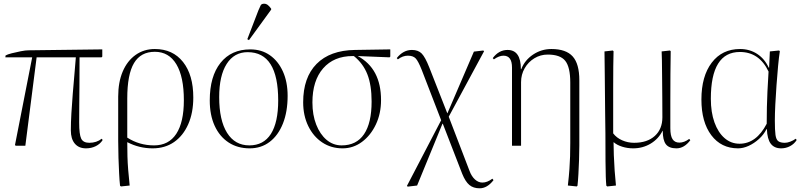

<svg xmlns="http://www.w3.org/2000/svg" viewBox="-20 -788 4342 1038"><path d="M445 14Q406 14 384.5 -11.5Q363 -37 363 -83Q363 -125 366 -176.5Q369 -228 373.5 -282.5Q378 -337 382.5 -388Q387 -439 390 -478H178L117 0H65L61 -4L154 -478H9L10 -488Q20 -494 43.5 -500Q67 -506 92.5 -511Q118 -516 134 -516L533 -521V-482L529 -478H410Q410 -389 409.5 -326.5Q409 -264 408.5 -216.5Q408 -169 408 -126Q408 -61 419 -38.5Q430 -16 463 -16Q502 -16 530 -38L535 -31Q522 -10 498 2Q474 14 445 14Z M634 220 629 216Q626 189 624 149.5Q622 110 620.5 64.5Q619 19 619 -26V-266Q619 -344 643.5 -401.5Q668 -459 713 -491Q758 -523 817 -523Q914 -523 969.5 -453Q1025 -383 1025 -261Q1025 -178 997.5 -116Q970 -54 921 -20Q872 14 805 14Q733 14 669 -19H668Q668 22 669 57.5Q670 93 673 130Q676 167 681 215ZM813 -2Q892 -2 933 -64.5Q974 -127 974 -246Q974 -373 933.5 -440.5Q893 -508 817 -508Q741 -508 704.5 -447Q668 -386 668 -256V-44Q733 -2 813 -2Z M1330 14Q1264 14 1215.5 -18Q1167 -50 1140.5 -108Q1114 -166 1114 -245Q1114 -375 1172 -448Q1230 -521 1333 -521Q1394 -521 1439 -489.5Q1484 -458 1509.5 -401.5Q1535 -345 1535 -270Q1535 -184 1509.5 -120Q1484 -56 1438 -21Q1392 14 1330 14ZM1328 -2Q1405 -2 1444.5 -64Q1484 -126 1484 -245Q1484 -506 1319 -506Q1246 -506 1205.5 -442.5Q1165 -379 1165 -263Q1165 -138 1207.5 -70Q1250 -2 1328 -2ZM1326 -571 1317 -576 1377 -732Q1385 -751 1389.5 -759.5Q1394 -768 1409 -768Q1418 -768 1426.5 -762Q1435 -756 1446 -741V-736Z M1832 14Q1770 14 1722 -18Q1674 -50 1646.5 -106.5Q1619 -163 1619 -235Q1619 -369 1691.5 -442.5Q1764 -516 1899 -518L2090 -521V-482L2086 -478L1914 -485Q2040 -417 2040 -247Q2040 -174 2012 -115Q1984 -56 1937 -21Q1890 14 1832 14ZM1827 -2Q1907 -2 1948 -62.5Q1989 -123 1989 -239Q1989 -328 1966 -386.5Q1943 -445 1893 -485H1887Q1785 -485 1727 -418.5Q1669 -352 1669 -234Q1669 -167 1689.5 -114.5Q1710 -62 1745.5 -32Q1781 -2 1827 -2Z M2573 230Q2539 230 2517.5 212Q2496 194 2479 152L2374 -119H2372L2235 215L2184 221L2180 217L2365 -138L2260 -410Q2241 -458 2227 -472.5Q2213 -487 2185 -487Q2157 -487 2131 -467L2125 -474Q2160 -518 2207 -518Q2241 -518 2260 -498.5Q2279 -479 2301 -423L2398 -176H2399L2542 -509L2593 -515L2597 -511L2406 -157L2518 135Q2529 165 2547.5 182Q2566 199 2588 199Q2614 199 2642 178L2648 186Q2614 230 2573 230Z M3098 220 3050 215Q3056 162 3058.5 125.5Q3061 89 3062 57Q3063 25 3063 -15V-342Q3063 -425 3036 -459Q3009 -493 2941 -493Q2902 -493 2869 -473Q2836 -453 2816.5 -419Q2797 -385 2797 -344V0H2748V-423Q2748 -487 2702 -487Q2678 -487 2650 -467L2644 -474Q2677 -518 2724 -518Q2796 -518 2796 -414H2798Q2817 -463 2862 -493Q2907 -523 2961 -523Q3040 -523 3076 -483Q3112 -443 3112 -354V-1Q3112 36 3110.5 76.5Q3109 117 3107 153.5Q3105 190 3102 216Z M3263 220 3258 216Q3256 197 3255 167Q3254 137 3253.5 82Q3253 27 3253 -66Q3253 -71 3252.5 -103Q3252 -135 3251.5 -183Q3251 -231 3250.5 -284.5Q3250 -338 3249.5 -387Q3249 -436 3248.5 -469.5Q3248 -503 3248 -510L3293 -515L3297 -511Q3296 -481 3295.5 -429Q3295 -377 3295 -314Q3295 -251 3295 -186.5Q3295 -122 3295 -67Q3313 -43 3343.5 -29.5Q3374 -16 3408 -16Q3479 -16 3520 -53Q3561 -90 3561 -154Q3561 -202 3560.5 -259Q3560 -316 3559.5 -369.5Q3559 -423 3558.5 -461.5Q3558 -500 3557 -510L3602 -515L3606 -511Q3605 -459 3604.5 -386.5Q3604 -314 3604 -237.5Q3604 -161 3604 -95Q3604 -54 3616 -35.5Q3628 -17 3653 -17Q3679 -17 3706 -37L3712 -30Q3679 14 3637 14Q3597 14 3580 -8Q3563 -30 3563 -81H3562Q3540 -37 3497.5 -11.5Q3455 14 3403 14Q3372 14 3343.5 5Q3315 -4 3298 -19H3297Q3297 10 3298.5 51Q3300 92 3303 135Q3306 178 3310 215Z M3970 14Q3879 14 3825.5 -57Q3772 -128 3772 -250Q3772 -376 3828 -449.5Q3884 -523 3981 -523Q4033 -523 4073.5 -496.5Q4114 -470 4136 -422H4138L4142 -510L4192 -515L4196 -511Q4191 -480 4186.5 -431Q4182 -382 4178 -327.5Q4174 -273 4171.5 -222.5Q4169 -172 4169 -136Q4169 -84 4172.5 -58.5Q4176 -33 4188 -24.5Q4200 -16 4223 -16Q4236 -16 4252 -22Q4268 -28 4282 -38L4287 -31Q4274 -10 4251.5 2Q4229 14 4203 14Q4166 14 4147 -11Q4128 -36 4126 -90H4124Q4109 -60 4083 -36.5Q4057 -13 4027.5 0.5Q3998 14 3970 14ZM3978 -11Q4069 -11 4125 -119Q4125 -169 4126 -209Q4127 -249 4129 -293.5Q4131 -338 4135 -401Q4085 -507 3980 -507Q3823 -507 3823 -254Q3823 -181 3842.5 -126.5Q3862 -72 3897 -41.5Q3932 -11 3978 -11Z"/></svg>

Font: Literata 72pt ExtraLight
Style: Regular
Weight: 200
Designer: Latin by Veronika Burian and Jose Scaglione. Greek by Irene Vlachou. Cyrillic by Vera Evstafieva.
Foundry: TypeTogether
Version: Version 3.002